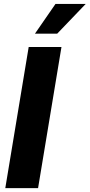

<svg xmlns="http://www.w3.org/2000/svg" viewBox="-20 -970 462 990"><path d="M296.9 -727.5 176.3 0H7.3L127.9 -727.5ZM160.2 -796.4 266.1 -949.7H421.9L274.9 -796.4Z"/></svg>

Font: Inter 24pt ExtraBold
Style: Italic
Weight: 800
Italic angle: -9.3988°
Designer: Rasmus Andersson
Foundry: rsms
Version: Version 4.001;git-66647c0bb